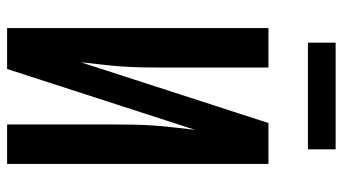

<svg xmlns="http://www.w3.org/2000/svg" viewBox="-232 -732 964 540"><g transform="rotate(90 250.0 -462.0)"><path d="M59 0V-735H170V-441Q170 -412 169.5 -382.5Q169 -353 167 -323.5Q165 -294 161.5 -265Q158 -236 155 -207L326 -735H441V0H330V-294Q330 -323 330.5 -352.5Q331 -382 333 -411.5Q335 -441 338.5 -470Q342 -499 345 -528L174 0ZM100 -846V-924H400V-846Z"/></g></svg>

Font: Iosevka Term Curly
Style: Bold
Weight: 700
Designer: Belleve Invis
Foundry: Belleve Invis
Version: Version 32.3.0